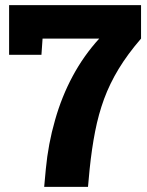

<svg xmlns="http://www.w3.org/2000/svg" viewBox="-20 -731 574 751"><path d="M330.6 -69.3 324.2 0H152.8L159.2 -69.3Q168.5 -168.5 195.3 -261.2Q221.2 -353 264.4 -433.3Q307.6 -513.7 368.2 -580.1H146.5L142.1 -516.6H15.6V-710.9H531.7V-580.1Q479 -519 444.1 -461.4Q409.2 -403.8 387.2 -344.2Q365.2 -284.2 352.1 -217Q338.9 -149.9 330.6 -69.3Z"/></svg>

Font: Suwannaphum Black
Style: Regular
Weight: 900
Designer: Danh Hong
Version: Version 8.002; ttfautohint (v1.8.3)